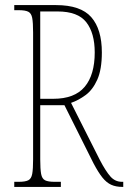

<svg xmlns="http://www.w3.org/2000/svg" viewBox="-20 -734 504 754"><path d="M36 0V-20H54Q79 -20 91 -26Q103 -32 106.5 -51Q110 -70 110 -108V-606Q110 -645 106.5 -663.5Q103 -682 91 -688Q79 -694 54 -694H36V-714H200Q297 -714 338.5 -666.5Q380 -619 380 -528Q380 -461 362 -421Q344 -381 316 -360.5Q288 -340 259 -330L372 -106Q395 -62 413.5 -41Q432 -20 459 -20H464V0H461Q435 0 416.5 -8.5Q398 -17 382 -37Q366 -57 347 -93L233 -321H138V-108Q138 -70 141.5 -51Q145 -32 157 -26Q169 -20 194 -20H219V0ZM189 -346Q273 -346 312.5 -393Q352 -440 352 -528Q352 -604 319 -646.5Q286 -689 206 -689H138V-346Z"/></svg>

Font: Noto Serif Thai ExtraCondensed Thin
Style: Regular
Weight: 100
Width: 2
Designer: Monotype Design Team
Foundry: Monotype Imaging Inc.
Version: Version 2.001; ttfautohint (v1.8.4.7-5d5b)